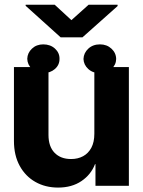

<svg xmlns="http://www.w3.org/2000/svg" viewBox="-20 -807 620 834"><path d="M389.8 -226.2V-515.6H539.8V0H394.7V-94.1H392.8Q375.3 -48.5 333.7 -20.4Q292.1 7.8 232.2 7.8Q177.2 7.8 133.8 -16.7Q90.3 -41.3 65.5 -86.8Q40.6 -132.2 40.6 -194.7V-515.6H190.6V-221.1Q190.6 -170.6 217 -143.4Q243.4 -116.2 288.7 -116.2Q318.1 -116.2 340.8 -128.4Q363.5 -140.6 376.7 -165.1Q389.8 -189.6 389.8 -226.2ZM98.4 -551.6Q99.2 -577.2 118.8 -595.7Q138.3 -614.2 167.8 -614.3Q198.8 -614.2 218.8 -595.9Q238.8 -577.6 238.5 -551.6Q238.8 -525 218.5 -507.3Q198.2 -489.6 167.8 -489.5Q138.9 -489.6 119 -507.6Q99.2 -525.6 98.4 -551.6ZM342.6 -550.8Q343.6 -577.1 363.5 -595.6Q383.5 -614.2 414.3 -614.3Q444.2 -614.2 464.2 -595.6Q484.2 -577.1 484.6 -550.8Q484.2 -525.4 464.2 -507.2Q444.2 -489.1 414.3 -489.1Q383.5 -489.1 363.5 -507.2Q343.6 -525.4 342.6 -550.8ZM217.6 -786.5 290.2 -719.5 365 -786.5H490.8V-780.7L338.3 -644.9H243.4L91.4 -781.8V-786.5Z"/></svg>

Font: Inter Display V
Style: Regular
Weight: 400
Designer: Rasmus Andersson
Foundry: rsms
Version: Version 3.015;git-src